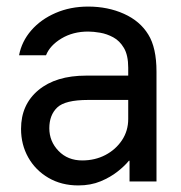

<svg xmlns="http://www.w3.org/2000/svg" viewBox="-20 -552 552 584"><path d="M218 12Q167 12 127.5 -11Q88 -34 66 -73Q44 -112 44 -160Q44 -234 97 -278Q150 -322 242 -322H370V-346Q370 -384 357 -406Q344 -428 324.5 -438.5Q305 -449 284.5 -452.5Q264 -456 248 -456Q202 -456 167 -435Q132 -414 120 -384H38Q46 -426 75 -459.5Q104 -493 149 -512.5Q194 -532 248 -532Q308 -532 357 -510Q406 -488 431 -447Q456 -407 456 -334V0H374V-63H372Q360 -48 338 -30.5Q316 -13 286 -0.5Q256 12 218 12ZM230 -64Q269 -64 300.5 -80.5Q332 -97 351 -125.5Q370 -154 370 -190V-248H248Q178 -248 154 -225Q130 -202 130 -162Q130 -122 158 -93Q186 -64 230 -64Z"/></svg>

Font: Liter
Style: Regular
Weight: 400
Designer: Anton Skugarov
Foundry: skugi
Version: Version 1.004; ttfautohint (v1.8.4.7-5d5b)